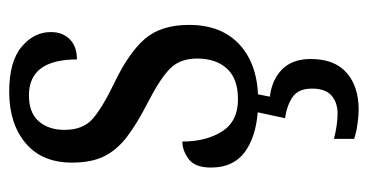

<svg xmlns="http://www.w3.org/2000/svg" viewBox="-216 -370 819 428"><g transform="rotate(-90 194.0 -155.5)"><path d="M184 10Q115 10 75 -16Q35 -42 35 -95Q35 -131 54 -145Q73 -159 93 -159Q93 -106 115.5 -70.5Q138 -35 187 -35Q233 -35 255.5 -59.5Q278 -84 278 -126Q278 -163 257 -185Q236 -207 180 -236Q133 -260 103.5 -282.5Q74 -305 60 -333.5Q46 -362 46 -405Q46 -472 89.5 -508.5Q133 -545 204 -545Q271 -545 304 -517.5Q337 -490 337 -452Q337 -426 321 -410Q305 -394 276 -394Q276 -501 196 -501Q157 -501 138 -479Q119 -457 119 -422Q119 -381 143 -359.5Q167 -338 223 -311Q290 -279 321.5 -243Q353 -207 353 -144Q353 -71 308 -30.5Q263 10 184 10ZM164 234Q151 234 132.5 231.5Q114 229 99 224V179Q131 187 155 187Q180 187 195.5 173.5Q211 160 211 130Q211 100 192.5 87Q174 74 145 70L162 -9H202L193 36Q232 41 254.5 64Q277 87 277 127Q277 180 246.5 207Q216 234 164 234Z"/></g></svg>

Font: Noto Serif Sinhala Condensed
Style: Regular
Weight: 400
Width: 3
Designer: Jelle Bosma - Monotype Design Team
Foundry: Monotype Imaging Inc.
Version: Version 2.007; ttfautohint (v1.8.4.7-5d5b)